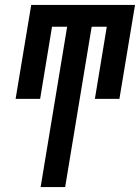

<svg xmlns="http://www.w3.org/2000/svg" viewBox="-20 -755 565 775"><path d="M144 0 251 -647H190L142 -356H43L106 -735H525L462 -356H363L411 -647H350L243 0Z"/></svg>

Font: Iosevka SS04 Semibold Oblique
Style: Regular
Weight: 600
Italic angle: -9°
Monospace: yes
Designer: Belleve Invis
Foundry: Belleve Invis
Version: Version 19.0.0; ttfautohint (v1.8.4)